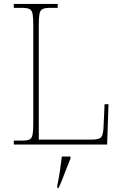

<svg xmlns="http://www.w3.org/2000/svg" viewBox="-20 -734 623 975"><path d="M50 0V-20H93Q118 -20 130 -26Q142 -32 145.5 -51Q149 -70 149 -108V-606Q149 -645 145.5 -663.5Q142 -682 130 -688Q118 -694 93 -694H50V-714H273V-694H233Q208 -694 196 -688Q184 -682 180.5 -663.5Q177 -645 177 -606V-25H446Q485 -25 495 -39Q505 -53 506 -94L511 -205H531L524 0ZM271 208Q279 170 284.5 132Q290 94 294 61H338V71Q329 92 318.5 119.5Q308 147 297.5 174Q287 201 277 221H271Z"/></svg>

Font: Noto Serif Telugu Thin
Style: Regular
Weight: 100
Designer: Jelle Bosma - Monotype Design Team
Foundry: Monotype Imaging Inc.
Version: Version 2.005; ttfautohint (v1.8.4.7-5d5b)